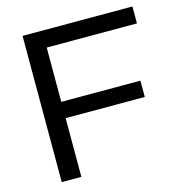

<svg xmlns="http://www.w3.org/2000/svg" viewBox="-104 -794 840 888"><g transform="rotate(-15 315.5 -350.0)"><path d="M83 0V-700H609V-619H177V-359H556V-281H177V0Z"/></g></svg>

Font: Georama SemiExpanded
Style: Regular
Weight: 400
Width: 6
Designer: Jean-Baptiste Levee
Foundry: Production Type
Version: Version 1.001